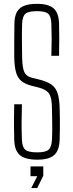

<svg xmlns="http://www.w3.org/2000/svg" viewBox="-20 -825 382 998"><path d="M174 5Q111 5 83.2 -18.8Q55.5 -42.5 54 -98Q53 -133 52.8 -161.2Q52.5 -189.5 52.8 -218Q53 -246.5 54 -283H94Q92.5 -234.5 92.2 -190.8Q92 -147 94 -98Q95.5 -60 111.8 -46.5Q128 -33 173 -33Q216.5 -33 232.2 -46.5Q248 -60 250 -98Q251.5 -122.5 251.5 -152.2Q251.5 -182 251 -211.8Q250.5 -241.5 250 -266Q249.5 -317 235.2 -338.2Q221 -359.5 181 -370L145 -379Q110.5 -388 91 -404Q71.5 -420 63.2 -449.5Q55 -479 54 -529Q53.5 -567.5 54 -612.5Q54.5 -657.5 55 -703Q55.5 -739.5 67.5 -762Q79.5 -784.5 105.2 -794.8Q131 -805 173 -805Q232.5 -805 259 -781.2Q285.5 -757.5 287 -702Q288 -665.5 288 -624.8Q288 -584 287 -535H247Q248.5 -587 248.5 -626.2Q248.5 -665.5 247 -702Q245.5 -740.5 230.2 -753.8Q215 -767 172 -767Q128.5 -767 112.5 -753.8Q96.5 -740.5 95 -702Q93.5 -656.5 94 -615.8Q94.5 -575 95 -529Q96 -473 106.2 -450.8Q116.5 -428.5 145 -421L182 -412Q223 -402 246 -386.2Q269 -370.5 278.8 -342Q288.5 -313.5 290 -266Q291 -239.5 291.2 -210.2Q291.5 -181 291.2 -152.2Q291 -123.5 290 -98Q288 -42.5 261.5 -18.8Q235 5 174 5ZM142.5 152.5 173.5 91H138.5V40H205V88.5L173.5 152.5Z"/></svg>

Font: Big Shoulders Text Thin Thin
Style: Regular
Weight: 250
Version: Version 2.002